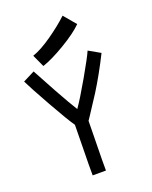

<svg xmlns="http://www.w3.org/2000/svg" viewBox="-162 -971 841 1061"><g transform="rotate(-20 259.0 -440.0)"><path d="M112.3 -730.5Q160.6 -746.6 226.6 -792.5Q292.5 -838.4 340.3 -883.3L400.4 -812Q360.8 -772 280.3 -723.9Q199.7 -675.8 145.5 -658.2ZM194.8 2.9V-65.9Q194.8 -85.9 196.5 -174.3Q198.2 -262.7 198.2 -293.5Q171.4 -331.1 104.5 -450Q37.6 -568.8 16.1 -613.8L84.5 -648.4Q107.4 -604.5 159.9 -509.5Q212.4 -414.6 240.2 -370.6Q273.9 -418.5 331.5 -519Q389.2 -619.6 404.3 -654.8L472.2 -616.2Q418.5 -508.8 362.3 -418.9Q344.7 -392.6 324.5 -361.1Q304.2 -329.6 292.2 -311.5Q280.3 -293.5 276.4 -288.1Q276.4 -276.9 275.9 -252.9Q275.4 -229 275.4 -215.3Q272.9 -107.9 272.9 -61V2.9Z"/></g></svg>

Font: FantasqueSansM Nerd Font
Style: Regular
Weight: 400
Monospace: yes
Designer: Jany Belluz
Version: Version 1.8.0 ; ttfautohint (v1.8.2);Nerd Fonts 3.4.0